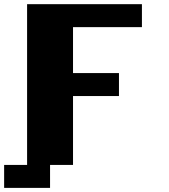

<svg xmlns="http://www.w3.org/2000/svg" viewBox="-20 -798 818 929"><path d="M666.7 -777.8V-666.7H333.3V-444.4H555.6V-333.3H333.3V0H222.2V111.1H0V0H111.1V-777.8Z"/></svg>

Font: Pixeloid Sans
Style: Bold
Weight: 700
Monospace: yes
Designer: GGBot
Version: 0.3